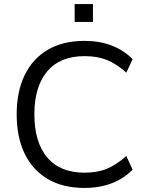

<svg xmlns="http://www.w3.org/2000/svg" viewBox="-20 -915 724 944"><path d="M62 0ZM395 9Q289 9 214.5 -35Q140 -79 101 -160Q62 -241 62 -353Q62 -464 101 -545Q140 -626 214.5 -670Q289 -714 395 -714Q470 -714 529.5 -691Q589 -668 632 -624L601 -558Q553 -601 506 -620Q459 -639 396 -639Q275 -639 212 -564Q149 -489 149 -353Q149 -216 212 -141Q275 -66 396 -66Q459 -66 506 -85.5Q553 -105 601 -148L632 -81Q589 -37 529.5 -14Q470 9 395 9ZM347 -807V-895H437V-807Z"/></svg>

Font: Winston
Style: Regular
Weight: 400
Designer: Original fonts by Vernon Adams / Changes by Cristiano Sobral
Foundry: Original fonts by Vernon Adams / Changes by Cristiano Sobral
Version: Version 2.503;July 17, 2020;FontCreator 13.0.0.2655 64-bit